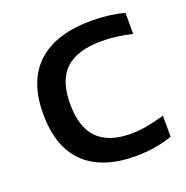

<svg xmlns="http://www.w3.org/2000/svg" viewBox="-106 -650 734 758"><g transform="rotate(-20 261.0 -271.0)"><path d="M52 -271Q52 -410.5 129.8 -481.5Q207.5 -552.5 357 -552.5Q431.5 -552.5 494 -535.5V-447Q459.5 -455 429.5 -459Q399.5 -463 366.5 -463Q264 -463 214.8 -417Q165.5 -371 165.5 -272.5Q165.5 -173.5 212.2 -126.5Q259 -79.5 351 -79.5Q383 -79.5 416.5 -85.2Q450 -91 494 -103.5V-15Q423 10 340 10Q199.5 10 125.8 -61Q52 -132 52 -271Z"/></g></svg>

Font: Encode Sans Expanded Medium
Style: Regular
Weight: 500
Width: 7
Designer: Multiple Designers
Foundry: Impallari Type
Version: Version 2.000